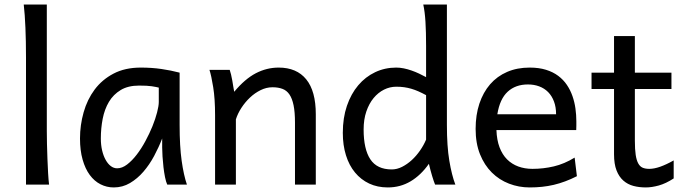

<svg xmlns="http://www.w3.org/2000/svg" viewBox="-20 -801 2979 833"><path d="M183.1 -231.9Q183.1 -208.5 183.8 -176.8Q184.6 -145 185.8 -112.3Q187 -79.6 188.7 -49.8Q190.4 -20 192.9 0H92.8V-551.8Q92.8 -623 90.3 -680.9Q87.9 -738.8 83 -781.2H183.1Z M668.9 -420.9Q663.1 -422.4 655.8 -423.8Q648.4 -425.3 638.4 -426.8Q628.4 -428.2 615 -429Q601.6 -429.7 583.5 -429.7Q535.6 -429.7 503.7 -410.4Q471.7 -391.1 452.6 -359.1Q433.6 -327.1 425.5 -285.6Q417.5 -244.1 417.5 -200.2Q417.5 -171.9 423.1 -148.2Q428.7 -124.5 438.5 -107.2Q448.2 -89.8 460.9 -80.3Q473.6 -70.8 488.3 -70.8Q509.8 -70.8 531.5 -87.4Q553.2 -104 573.2 -130.1Q593.3 -156.2 610.8 -188.7Q628.4 -221.2 641.4 -253.2Q654.3 -285.2 661.6 -313.5Q668.9 -341.8 668.9 -358.9ZM705.6 0Q700.2 -11.7 696 -32.2Q691.9 -52.7 689.2 -75.9Q686.5 -99.1 685.1 -122.1Q683.6 -145 683.6 -161.1V-200.2Q668.9 -162.1 648.7 -124.3Q628.4 -86.4 602.3 -56.2Q576.2 -25.9 543.9 -6.8Q511.7 12.2 473.6 12.2Q442.9 12.2 416 -1.5Q389.2 -15.1 369.4 -42Q349.6 -68.8 338.4 -108.6Q327.1 -148.4 327.1 -200.2Q327.1 -258.3 342.8 -313.7Q358.4 -369.1 390.6 -412.4Q422.9 -455.6 472.7 -481.7Q522.5 -507.8 590.8 -507.8Q638.2 -507.8 680.2 -501.7Q722.2 -495.6 759.3 -485.8V-258.8Q759.3 -166.5 768.1 -103.8Q776.9 -41 791 0Z M1259.8 0V-268.6Q1259.8 -314.5 1253.7 -344.2Q1247.6 -374 1235.6 -391.4Q1223.6 -408.7 1205.3 -415.5Q1187 -422.4 1162.1 -422.4Q1135.7 -422.4 1110.6 -409.9Q1085.4 -397.5 1064.5 -377.7Q1043.5 -357.9 1027.3 -333Q1011.2 -308.1 1003.4 -283.2V0H913.1V-300.3Q913.1 -372.6 905 -422.6Q897 -472.7 888.7 -498H976.6Q979.5 -490.2 982.4 -477.8Q985.4 -465.3 987.8 -451.7Q990.2 -438 992.2 -424.8L996.1 -402.8Q1042.5 -458.5 1089.8 -483.2Q1137.2 -507.8 1189 -507.8Q1267.1 -507.8 1308.6 -456.8Q1350.1 -405.8 1350.1 -305.2V0Z M1828.6 -388.2Q1810.5 -397.9 1794.9 -404.8Q1779.3 -411.6 1764.2 -416Q1749 -420.4 1733.4 -422.6Q1717.8 -424.8 1699.2 -424.8Q1671.4 -424.8 1646 -412.1Q1620.6 -399.4 1600.8 -375.5Q1581.1 -351.6 1569.3 -317.1Q1557.6 -282.7 1557.6 -239.3Q1557.6 -153.8 1586.7 -109.9Q1615.7 -65.9 1679.7 -65.9Q1702.1 -65.9 1724.4 -77.1Q1746.6 -88.4 1766.4 -106.4Q1786.1 -124.5 1802.2 -147.7Q1818.4 -170.9 1828.6 -195.3ZM1918.9 -258.8Q1918.9 -166.5 1929.4 -103.8Q1939.9 -41 1955.6 0H1867.7Q1862.3 -12.7 1854.7 -37.8Q1847.2 -63 1840.8 -90.3Q1805.7 -40.5 1761.2 -14.2Q1716.8 12.2 1662.6 12.2Q1617.7 12.2 1581.8 -4.6Q1545.9 -21.5 1520.3 -52.5Q1494.6 -83.5 1481 -127.2Q1467.3 -170.9 1467.3 -224.6Q1467.3 -289.6 1485.1 -341.8Q1502.9 -394 1534.2 -430.9Q1565.4 -467.8 1607.7 -487.8Q1649.9 -507.8 1699.2 -507.8Q1714.8 -507.8 1731.7 -504.4Q1748.5 -501 1765.4 -495.1Q1782.2 -489.3 1798.3 -481.7Q1814.5 -474.1 1828.6 -466.3V-603Q1828.6 -662.1 1825.9 -706.3Q1823.2 -750.5 1816.4 -781.2H1918.9Z M2133.8 -236.8Q2135.3 -193.8 2147.2 -162.1Q2159.2 -130.4 2179.9 -109.6Q2200.7 -88.9 2228.8 -78.6Q2256.8 -68.4 2290 -68.4Q2337.4 -68.4 2382.8 -79.1Q2428.2 -89.8 2473.1 -117.2L2482.9 -36.6Q2457 -23.4 2432.1 -14.2Q2407.2 -4.9 2382.3 1Q2357.4 6.8 2331.8 9.5Q2306.2 12.2 2277.8 12.2Q2231 12.2 2188.5 -4.2Q2146 -20.5 2113.8 -52.5Q2081.5 -84.5 2062.5 -131.8Q2043.5 -179.2 2043.5 -241.7Q2043.5 -302.2 2059.8 -351.3Q2076.2 -400.4 2106.4 -435.3Q2136.7 -470.2 2180.2 -489Q2223.6 -507.8 2277.8 -507.8Q2317.9 -507.8 2348.6 -498.3Q2379.4 -488.8 2401.9 -471.9Q2424.3 -455.1 2439.5 -432.6Q2454.6 -410.2 2463.6 -384.3Q2472.7 -358.4 2476.6 -330.3Q2480.5 -302.2 2480.5 -274.9V-255.9Q2480.5 -243.7 2480 -236.8ZM2270.5 -434.6Q2216.8 -434.6 2182.6 -403.1Q2148.4 -371.6 2137.7 -305.2H2392.6Q2392.6 -336.4 2383.5 -360.6Q2374.5 -384.8 2358.2 -401.4Q2341.8 -418 2319.3 -426.3Q2296.9 -434.6 2270.5 -434.6Z M2546.4 -485.8H2644V-644.5H2734.4V-485.8H2893.1V-415H2734.4V-190.4Q2734.4 -152.8 2738 -128.9Q2741.7 -105 2749.3 -91.6Q2756.8 -78.1 2768.6 -73.2Q2780.3 -68.4 2796.9 -68.4Q2817.9 -68.4 2844.2 -77.6Q2870.6 -86.9 2902.8 -105V-26.9Q2869.1 -4.9 2838.4 3.7Q2807.6 12.2 2781.7 12.2Q2752.9 12.2 2728 5.6Q2703.1 -1 2684.3 -17.6Q2665.5 -34.2 2654.8 -61.8Q2644 -89.4 2644 -131.8V-415H2546.4Z"/></svg>

Font: Andika New Basic
Style: Regular
Weight: 400
Designer: Victor Gaultney, Annie Olsen, Julie Remington, Don Collingsworth, Eric Hays
Foundry: SIL International
Version: Version 5.500; ttfautohint (v1.8.3)